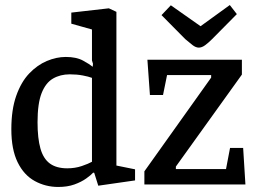

<svg xmlns="http://www.w3.org/2000/svg" viewBox="-20 -732 1016 762"><path d="M211 10Q161 10 118 -13.5Q75 -37 50 -88Q25 -139 25 -219Q25 -297 44.5 -352Q64 -407 96 -440.5Q128 -474 166 -490Q204 -506 241 -506Q283 -506 309.5 -491.5Q336 -477 348 -467L349 -479L345 -492V-615L263 -638V-682L412 -699L442 -685V-75L516 -60V-16L370 5L354 -46L350 -47Q341 -37 322 -23.5Q303 -10 275.5 0Q248 10 211 10ZM247 -64Q278 -64 304.5 -73Q331 -82 345 -90V-423Q332 -428 308.5 -432.5Q285 -437 257 -437Q219 -437 190 -420Q161 -403 145 -362Q129 -321 129 -247Q129 -183 140.5 -142.5Q152 -102 178 -83Q204 -64 247 -64ZM553 0V-52L818 -424V-434H643L627 -355H575L565 -495H940V-436L678 -71V-61H877L893 -145H945L954 0ZM769 -543Q757 -543 743.5 -553.5Q730 -564 715 -577L621 -672L658 -711L776 -628L892 -712L920 -676L822 -577Q807 -562 794 -552.5Q781 -543 769 -543Z"/></svg>

Font: Faustina Medium
Style: Regular
Weight: 500
Designer: Alfonso Garcia
Foundry: http://www.omnibus-type.com
Version: Version 1.200